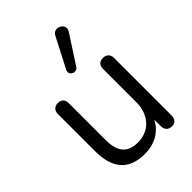

<svg xmlns="http://www.w3.org/2000/svg" viewBox="-224 -873 987 987"><g transform="rotate(-45 270.0 -379.0)"><path d="M239 9C308 9 365 -23 396 -81V-35C396 -8 411 7 437 7C460 7 474 -8 474 -35V-452C474 -479 457 -493 434 -493C408 -493 394 -479 394 -452V-210C394 -119 337 -58 254 -58C179 -58 145 -99 145 -185V-452C145 -479 131 -493 105 -493C82 -493 66 -479 66 -452V-184C66 -57 120 9 239 9ZM304 -557 405 -713C432 -753 364 -792 341 -746L257 -583C241 -552 286 -530 304 -557Z"/></g></svg>

Font: SN Pro Book
Style: Regular
Weight: 350
Designer: Tobias Whetton
Foundry: Supernotes
Version: Version 1.003;Glyphs 3.3 (3324)